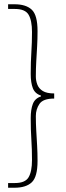

<svg xmlns="http://www.w3.org/2000/svg" viewBox="-20 -728 310 900"><path d="M18 152V130H50Q98 130 114 103Q130 76 130 22Q130 -28 127 -73.5Q124 -119 124 -174Q124 -215 134 -241Q144 -267 172 -276V-280Q144 -289 134 -314.5Q124 -340 124 -382Q124 -438 127 -483.5Q130 -529 130 -578Q130 -632 114 -659Q98 -686 50 -686H18V-708H48Q102 -708 129 -682.5Q156 -657 156 -582Q156 -545 154 -510Q152 -475 150 -440.5Q148 -406 148 -370Q148 -350 155 -331.5Q162 -313 180.5 -301.5Q199 -290 234 -290V-266Q182 -266 165 -241Q148 -216 148 -184Q148 -149 150 -115Q152 -81 154 -46Q156 -11 156 26Q156 101 129 126.5Q102 152 48 152Z"/></svg>

Font: Source Sans 3
Style: Regular
Weight: 200
Designer: Paul D. Hunt
Foundry: Adobe
Version: Version 3.046;hotconv 1.0.118;makeotfexe 2.5.65603